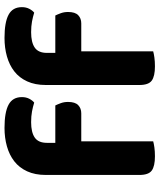

<svg xmlns="http://www.w3.org/2000/svg" viewBox="54 -772 724 873"><g transform="rotate(-90 416.5 -335.0)"><path d="M204 -446H374Q379 -436 384.5 -421Q390 -406 390 -388Q390 -356 375.5 -342Q361 -328 338 -328H211V-1Q201 2 183 4.5Q165 7 143 7Q98 7 78 -7.5Q58 -22 58 -64V-489Q58 -538 74.5 -574Q91 -610 120 -632.5Q149 -655 188 -666Q227 -677 272 -677Q343 -677 377.5 -658.5Q412 -640 412 -598Q412 -579 404.5 -564.5Q397 -550 387 -542Q368 -548 346.5 -552Q325 -556 298 -556Q252 -556 228 -539.5Q204 -523 204 -484ZM613 -446H783Q788 -436 793.5 -421Q799 -406 799 -388Q799 -356 784.5 -342Q770 -328 747 -328H620V-1Q610 2 592 4.5Q574 7 552 7Q507 7 487 -7.5Q467 -22 467 -64V-489Q467 -538 483.5 -574Q500 -610 529 -632.5Q558 -655 597 -666Q636 -677 681 -677Q752 -677 786.5 -658.5Q821 -640 821 -598Q821 -579 813.5 -564.5Q806 -550 796 -542Q777 -548 755.5 -552Q734 -556 707 -556Q661 -556 637 -539.5Q613 -523 613 -484Z"/></g></svg>

Font: Baloo Bhai 2
Style: Bold
Weight: 700
Designer: Supriya Tembe, Noopur Datye and Ek Type
Foundry: Ek Type
Version: Version 1.640;PS 1.000;hotconv 16.6.51;makeotf.lib2.5.65220;